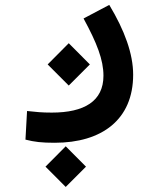

<svg xmlns="http://www.w3.org/2000/svg" viewBox="-20 -339 626 773"><path d="M200.2 235.8C390.1 235.8 516.1 142.6 516.1 -38.1C516.1 -122.1 481.9 -216.3 419.9 -319.3L316.4 -264.6C370.1 -166 396.5 -98.1 396.5 -34.2C396.5 68.4 319.3 114.3 188.5 114.3C146.5 114.3 126 111.8 88.9 107.9L82.5 223.1C118.7 232.4 147.9 235.8 200.2 235.8ZM256.8 5.4 341.8 -79.6 256.8 -165 171.9 -79.6ZM244.6 413.6 326.2 332 244.6 250 163.1 332Z"/></svg>

Font: Cascadia Code PL SemiBold
Style: Regular
Weight: 600
Monospace: yes
Designer: Aaron Bell
Foundry: Saja Typeworks
Version: Version 2404.023